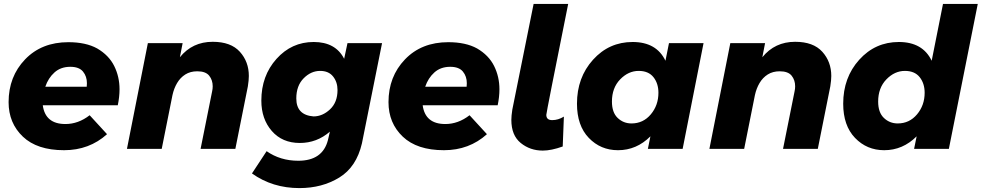

<svg xmlns="http://www.w3.org/2000/svg" viewBox="-20 -762 5026 983"><path d="M308 7Q170 7 97 -62.5Q24 -132 24 -239Q24 -370 108.5 -458Q193 -546 330 -546Q419.5 -546 477.5 -514Q537.5 -479 564.8 -424Q592 -369 592 -305Q592 -266 583 -223H199Q212 -127 315 -127Q381 -127 439 -172L528 -75Q437 7 308 7ZM424 -318 425 -336Q425 -371 405 -395.5Q385 -420 340 -420Q291 -420 259 -391.2Q227 -362.5 212 -318Z M1185 0H1007L1066 -294Q1069 -307 1069 -320Q1069 -352 1051 -374.5Q1033 -397 990 -397Q954.5 -397 928.8 -380.8Q903 -364.5 886.8 -337Q870.5 -309.5 863 -275L808 0H630L737 -541H915L901 -469Q965 -548 1069 -548Q1162 -548 1208 -497Q1254 -446 1254 -373Q1254 -352 1249 -320Z M1513 201Q1375 201 1270 126L1345 12Q1415 61 1507 61Q1632 61 1659 -45L1669 -88Q1602 -30 1515 -30Q1425 -30 1371.5 -91.5Q1318 -153 1318 -247Q1318 -374 1395.5 -460.5Q1473 -547 1586 -547Q1698 -547 1742 -461L1759 -541H1936L1833 -28Q1805 93 1717 147Q1629 201 1513 201ZM1585 -166Q1631 -166 1669.5 -202Q1708 -238 1708 -301Q1708 -342 1685.2 -370.5Q1662.5 -399 1619 -399Q1572 -399 1534.5 -361Q1497 -323 1497 -258Q1497 -173 1585 -166Z M2253 7Q2115 7 2042 -62.5Q1969 -132 1969 -239Q1969 -370 2053.5 -458Q2138 -546 2275 -546Q2364.5 -546 2422.5 -514Q2482.5 -479 2509.8 -424Q2537 -369 2537 -305Q2537 -266 2528 -223H2144Q2157 -127 2260 -127Q2326 -127 2384 -172L2473 -75Q2382 7 2253 7ZM2369 -318 2370 -336Q2370 -371 2350 -395.5Q2330 -420 2285 -420Q2236 -420 2204 -391.2Q2172 -362.5 2157 -318Z M2759 9Q2694 9 2646 -30Q2598 -69 2598 -148Q2598 -169 2603 -201L2712 -742H2889Q2777 -185 2777 -174Q2777 -147 2807 -147Q2838 -147 2867 -165L2861 -12Q2802 9 2759 9Z M3144 7Q3055 7 2994.5 -56Q2934 -119 2934 -231Q2934 -365 3016 -456Q3098 -547 3219 -547Q3341 -547 3387 -451L3405 -541H3582L3475 0H3297L3310 -64Q3239 7 3144 7ZM3213 -130Q3273 -130 3312 -176.5Q3351 -223 3351 -287Q3351 -335 3325.5 -367Q3300 -399 3250 -399Q3197 -399 3155 -355.5Q3113 -312 3113 -242Q3113 -186 3142.5 -158Q3172 -130 3213 -130Z M4167 0H3989L4048 -294Q4051 -307 4051 -320Q4051 -352 4033 -374.5Q4015 -397 3972 -397Q3936.5 -397 3910.8 -380.8Q3885 -364.5 3868.8 -337Q3852.5 -309.5 3845 -275L3790 0H3612L3719 -541H3897L3883 -469Q3947 -548 4051 -548Q4144 -548 4190 -497Q4236 -446 4236 -373Q4236 -352 4231 -320Z M4507 7Q4418 7 4357.5 -56Q4297 -119 4297 -231Q4297 -365 4379 -456Q4461 -547 4582 -547Q4704 -547 4750 -451L4808 -742H4986L4838 0H4660L4673 -64Q4602 7 4507 7ZM4576 -130Q4636 -130 4675 -176.5Q4714 -223 4714 -287Q4714 -335 4688.5 -367Q4663 -399 4613 -399Q4560 -399 4518 -355.5Q4476 -312 4476 -242Q4476 -186 4505.5 -158Q4535 -130 4576 -130Z"/></svg>

Font: Argentum Novus
Style: Bold Italic
Weight: 700
Designer: Julieta Ulanovsky (font) & Cristiano Sobral (main changes)
Foundry: Julieta Ulanovsky (font) & Cristiano Sobral (main changes)
Version: Version 3.00;November 27, 2020;FontCreator 13.0.0.2655 64-bi